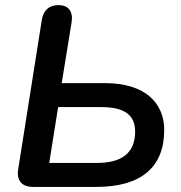

<svg xmlns="http://www.w3.org/2000/svg" viewBox="-20 -733 710 753"><path d="M109 0H358C533 0 624 -77 624 -223C624 -331 547 -407 392 -407H222L261 -647C267 -689 248 -713 209 -713C172 -713 150 -692 144 -655L51 -67C45 -25 66 0 109 0ZM360 -94H173L208 -313H377C468 -313 510 -282 510 -217C510 -135 460 -94 360 -94Z"/></svg>

Font: SN Pro Semibold
Style: Italic
Weight: 600
Italic angle: -9°
Designer: Tobias Whetton
Foundry: Supernotes
Version: Version 1.001;Glyphs 3.2 (3249)